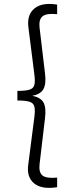

<svg xmlns="http://www.w3.org/2000/svg" viewBox="-20 -825 373 961"><path d="M266 112Q189 124 151.2 93.2Q113.5 62.5 121 2L152 -239Q156.5 -273.5 152 -291.5Q147.5 -309.5 127.8 -315.8Q108 -322 67 -322V-370Q108 -370 127.8 -376.2Q147.5 -382.5 152 -400.2Q156.5 -418 152 -452L122 -690Q114.5 -751.5 152.5 -782.8Q190.5 -814 266 -802V-754Q212 -759.5 192.8 -743.2Q173.5 -727 178 -687L205 -460Q212 -406 197.8 -379.8Q183.5 -353.5 143 -346V-345Q184.5 -337 198.2 -311Q212 -285 205 -231L178 -3Q173.5 37.5 192.5 53.2Q211.5 69 266 64Z"/></svg>

Font: Geologica-Sharp
Style: Regular
Weight: 100
Designer: Sindre Bremnes, Frode Helland
Foundry: Monokrom Skriftforlag AS
Version: Version 1.010;gftools[0.9.28]